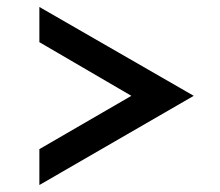

<svg xmlns="http://www.w3.org/2000/svg" viewBox="-20 -516 630 551"><path d="M357 -241 93 -395V-496L536 -241L93 15V-88Z"/></svg>

Font: Josefin Sans
Style: Regular
Weight: 400
Designer: Santiago Orozco
Foundry: Typemade
Version: Version 2.000